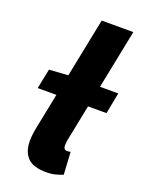

<svg xmlns="http://www.w3.org/2000/svg" viewBox="-136 -765 640 844"><g transform="rotate(20 184.0 -343.0)"><path d="M27 -323 46 -416 138 -422H368L349 -323ZM190 12Q126 12 100 -16Q74 -44 74 -92Q74 -106 75.5 -121Q77 -136 81 -156L190 -698H338L228 -151Q227 -142 226.5 -137.5Q226 -133 226 -127Q226 -107 243 -107Q246 -107 249.5 -107.5Q253 -108 259 -109L265 -4Q250 2 231 7Q212 12 190 12Z"/></g></svg>

Font: Source Sans 3 ExtraBold
Style: Italic
Weight: 800
Italic angle: -11°
Version: Version 3.052;hotconv 1.1.0;makeotfexe 2.6.0